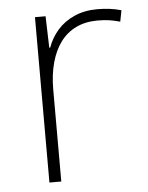

<svg xmlns="http://www.w3.org/2000/svg" viewBox="-44 -575 472 613"><g transform="rotate(-5 191.5 -269.0)"><path d="M290 -538Q312 -538 331 -535.5Q350 -533 367 -528L360 -492Q342 -497 326 -499.5Q310 -502 288 -502Q249 -502 219 -487.5Q189 -473 169 -446Q149 -419 138.5 -380.5Q128 -342 128 -295V0H90V-530H124L127 -429H130Q141 -460 162.5 -484.5Q184 -509 216.5 -523.5Q249 -538 290 -538Z"/></g></svg>

Font: Noto Sans Hebrew ExtraLight
Style: Regular
Weight: 250
Designer: Monotype Design Team
Foundry: Monotype Imaging Inc.
Version: Version 2.003